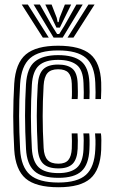

<svg xmlns="http://www.w3.org/2000/svg" viewBox="-20 -809 497 839"><path d="M235.4 9.2Q136.5 9.2 92 -29Q47.5 -67.3 42.2 -154.7Q40.1 -193.2 39 -229.5Q37.8 -265.8 37.8 -301Q37.8 -336.3 38.9 -371.7Q39.9 -407.1 42.2 -443.8Q47.9 -533.3 93 -571.3Q138.1 -609.2 233.8 -609.2Q330.2 -609.2 374.4 -572.3Q418.6 -535.3 422.2 -448.8Q422.6 -434 422.5 -414.5Q422.4 -395.1 421.2 -376H397Q397.7 -387.1 397.6 -405.8Q397.5 -424.5 396.4 -447.8Q393.2 -523.2 355.5 -555.9Q317.8 -588.6 233.8 -588.6Q150.2 -588.6 111.5 -554.7Q72.9 -520.7 67.9 -442.5Q65.7 -406.6 64.6 -371.8Q63.6 -337.1 63.5 -302.1Q63.5 -267.2 64.7 -231Q65.8 -194.8 67.9 -155.9Q72.4 -79 111.2 -45.2Q149.9 -11.4 235.4 -11.4Q318.3 -11.4 355.6 -45Q392.8 -78.6 396.4 -155.5Q397.7 -179.5 397.2 -197.5Q396.7 -215.5 395.4 -226H421Q422.7 -216.6 422.9 -196.6Q423.2 -176.5 422.2 -154.4Q418.1 -66.7 374.7 -28.7Q331.4 9.2 235.4 9.2ZM235.4 -31.9Q161.6 -31.9 129.5 -62.1Q97.3 -92.3 93.7 -157.5Q91.6 -197 90.5 -233.1Q89.4 -269.1 89.4 -303.3Q89.3 -337.4 90.4 -371.2Q91.4 -405.1 93.5 -440.2Q97.9 -512.4 132.7 -540.2Q167.4 -568.1 233.8 -568.1Q302 -568.1 335 -541Q368.1 -513.8 370.7 -447.1Q371.6 -426 371.6 -407.7Q371.7 -389.4 370.9 -376H345.6Q346.3 -387.8 346.1 -405.5Q346 -423.2 344.9 -446.5Q342.8 -504.3 314.5 -525.9Q286.2 -547.4 233.8 -547.4Q177.5 -547.4 150.2 -522.8Q122.9 -498.2 119.2 -438.6Q117.2 -402.7 116.1 -368.5Q115.1 -334.4 115.1 -300.4Q115.2 -266.4 116.2 -231.6Q117.3 -196.8 119.2 -159.8Q122.6 -102.7 149.5 -77.6Q176.4 -52.6 235.4 -52.6Q287.9 -52.6 315.1 -75.5Q342.2 -98.5 344.9 -156.5Q345.9 -176.8 345.8 -194.5Q345.7 -212.3 344.3 -226H369.9Q371.2 -213.9 371.5 -195.7Q371.8 -177.5 370.7 -155.9Q367.7 -90.1 336.2 -61Q304.8 -31.9 235.4 -31.9ZM235.4 -73.1Q189.7 -73.1 168.6 -93.9Q147.6 -114.6 145 -160.8Q142.8 -200 141.8 -234.9Q140.7 -269.8 140.7 -302.6Q140.7 -335.4 141.8 -368.4Q142.8 -401.4 145 -437.2Q148 -485.3 168.7 -506.1Q189.4 -526.9 233.8 -526.9Q275.1 -526.9 296.4 -508.9Q317.6 -491 319.4 -444Q320 -428.1 320.3 -408.5Q320.5 -389 319.2 -376H293.3Q294.6 -389 294.4 -407.3Q294.3 -425.7 293.7 -443.2Q292.5 -476.5 278.7 -491.4Q264.9 -506.3 233.8 -506.3Q202 -506.3 187.4 -489.5Q172.9 -472.7 170.6 -435.7Q168.6 -400.1 167.5 -367.1Q166.5 -334.1 166.5 -301.5Q166.5 -268.8 167.5 -234.5Q168.6 -200.3 170.7 -162.3Q172.7 -126.2 187.8 -110Q202.9 -93.7 235.4 -93.7Q265 -93.7 278.5 -109.7Q292.1 -125.7 293.7 -160.1Q294.3 -175.1 294.3 -193Q294.3 -210.9 293.3 -226H318.8Q319.9 -213.9 320.1 -194.9Q320.2 -176 319.4 -159.1Q317.3 -113.8 297.7 -93.5Q278 -73.1 235.4 -73.1ZM74.9 -789.3H101.6L193 -644.8H167.1ZM126.8 -789.3H154.3L207.2 -696.1L229.5 -660.4H238.7L261 -696L313.8 -789.3H341.4L254 -644.8H214.1ZM177.8 -789.3H205.4L227.9 -731.2L231.9 -712.2H236.3L240.4 -731.2L263.6 -789.3H291.1L255.5 -717.2L241.5 -688.3H226.7L212.9 -717.2ZM366.5 -789.3H393.3L301.1 -644.8H275.1Z"/></svg>

Font: Big Shoulders Inline Text SC Thin
Style: Regular
Weight: 100
Designer: Patric King
Foundry: XO Type Co
Version: Version 2.002